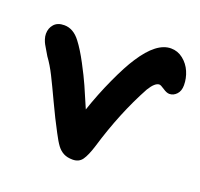

<svg xmlns="http://www.w3.org/2000/svg" viewBox="-120 -851 989 951"><g transform="rotate(20 374.5 -375.5)"><path d="M355 -33.2Q327.1 -33.2 307.6 -43.2Q288.1 -53.2 273.4 -72.8Q258.8 -92.3 238.8 -130.9Q204.1 -195.8 169.7 -269.5Q135.3 -343.3 112.1 -389.6Q88.9 -436 63 -471.2Q57.6 -480.5 47.9 -496.8Q38.1 -513.2 32.7 -522.7Q27.3 -532.2 22.7 -546.4Q18.1 -560.5 18.1 -574.2Q18.1 -604 36.4 -624.5Q54.7 -645 89.8 -645Q138.2 -645 174.8 -596.2Q202.6 -560.1 234.4 -500.2Q266.1 -440.4 284.4 -399.2Q302.7 -357.9 332 -289.1Q361.8 -377.9 401.6 -464.8Q441.4 -551.8 474.1 -601.1Q549.8 -717.8 626 -717.8Q661.6 -717.8 690.2 -695.1Q718.8 -672.4 733.4 -638.4Q748 -604.5 748 -567.9Q748 -537.6 731.7 -520.3Q715.3 -502.9 693.8 -502.9Q679.7 -502.9 659.9 -516.4Q640.1 -529.8 632.8 -529.8Q609.4 -529.8 582 -484.9Q497.1 -329.1 439 -134.8Q422.4 -81.5 405.3 -57.4Q388.2 -33.2 355 -33.2Z"/></g></svg>

Font: Shantell Sans Irregular
Style: Bold
Weight: 700
Designer: Stephen Nixon, Anya Danilova, Shantell Martin
Foundry: Arrow Type
Version: Version 1.006;[9816181b4]